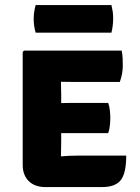

<svg xmlns="http://www.w3.org/2000/svg" viewBox="-20 -756 568 778"><path d="M72 -545.5 77.5 -551H227V-425Q227 -409 227.5 -398Q228 -387 228 -371.5V-184Q228 -165.5 227.5 -153.5Q227 -141.5 227 -123.5V2H163.5Q121 2 96.5 -22.2Q72 -46.5 72 -87.5ZM418.5 -339Q423.5 -325.5 425.2 -308.2Q427 -291 427 -279Q427 -265 425.2 -247.8Q423.5 -230.5 418.5 -216.5H290.5Q279 -216.5 256.5 -216.5Q234 -216.5 210.8 -216.8Q187.5 -217 173 -217.5V-337Q187.5 -337.5 210.8 -338Q234 -338.5 256.5 -338.8Q279 -339 290.5 -339ZM473 -551Q476.5 -534 477 -518.5Q477.5 -503 477.5 -489Q477.5 -475.5 474.8 -458.5Q472 -441.5 465.5 -424H290.5Q279 -424 256.5 -424.2Q234 -424.5 210.8 -425Q187.5 -425.5 173 -426V-551ZM491.5 -125.5Q491.5 -54 469.2 -26Q447 2 394 2H175V-119.5Q204 -120.5 222.2 -122Q240.5 -123.5 256.8 -124.5Q273 -125.5 296 -125.5ZM124.5 -623.5Q116.5 -650.5 116.5 -679.5Q116.5 -707 124.5 -735.5H431.5Q435 -719.5 436.8 -708.8Q438.5 -698 438.5 -681Q438.5 -651.5 431.5 -623.5Z"/></svg>

Font: Signika SC
Style: Regular
Weight: 300
Designer: Anna Giedryś
Foundry: Anna Giedryś
Version: Version 2.000